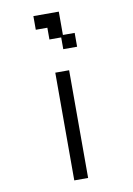

<svg xmlns="http://www.w3.org/2000/svg" viewBox="-96 -909 691 997"><g transform="rotate(-10 250.0 -410.5)"><path d="M275 -715H213V-777H152V-849H286V-726H348V-653H275ZM213 -540H286V28H213Z"/></g></svg>

Font: DotGothic16
Style: Regular
Weight: 400
Designer: Fontworks Inc.
Foundry: Fontworks Inc.
Version: Version 1.100